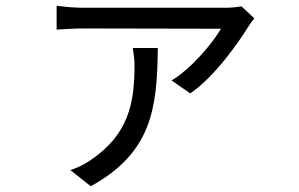

<svg xmlns="http://www.w3.org/2000/svg" viewBox="-20 -569 1040 668"><path d="M865 -505 820 -547C807 -544 780 -542 765 -542H271C241 -542 205 -545 177 -549V-466C208 -468 241 -470 271 -470C310 -470 693 -469 749 -469C720 -420 648 -332 577 -289L642 -244C732 -306 816 -431 845 -478C850 -486 859 -498 865 -505ZM529 -402H442C445 -382 448 -362 448 -343C448 -212 429 -102 294 -11C271 5 247 15 225 23L296 79C507 -38 527 -189 529 -402Z"/></svg>

Font: Source Han Sans HK
Style: Regular
Weight: 400
Designer: Ryoko NISHIZUKA 西塚涼子 (kana, bopomofo & ideographs); Paul D. Hunt (Latin, Greek & Cyrillic); Sandoll Communications 산돌커뮤니
Foundry: Adobe
Version: Version 2.000;hotconv 1.0.107;makeotfexe 2.5.65593